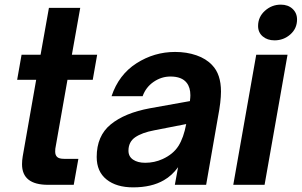

<svg xmlns="http://www.w3.org/2000/svg" viewBox="-20 -797 1301 828"><path d="M187 0Q75 0 75 -89Q75 -105 78 -123L136 -453H54L73 -561H155L191 -763H326L290 -561H399L380 -453H271L220 -164Q218 -157 218 -143Q218 -128 226.5 -120Q235 -112 257 -112H318L298 0Z M397 -120Q397 -211 457.5 -260.5Q518 -310 626 -330L799 -361Q801 -377 801 -386Q801 -420 785 -440Q764 -467 715 -467Q676 -467 642.5 -444Q609 -421 595 -382H461Q492 -475 568.5 -524Q645 -573 735 -573Q785 -573 827 -558.5Q869 -544 895 -516Q933 -477 933 -402Q933 -359 920 -292L869 0H734L748 -76Q722 -40 687 -20Q634 11 554 11Q482 11 439.5 -23Q397 -57 397 -120ZM681 -111Q727 -132 749.5 -167.5Q772 -203 783 -262L645 -235Q592 -225 563 -205Q534 -185 534 -147Q534 -122 554 -108.5Q574 -95 606 -95Q646 -95 681 -111Z M1121 0H986L1085 -561H1220ZM1093 -685Q1093 -724 1122.5 -750.5Q1152 -777 1191 -777Q1222 -777 1241.5 -759Q1261 -741 1261 -713Q1261 -674 1232 -648.5Q1203 -623 1164 -623Q1133 -623 1113 -640Q1093 -657 1093 -685Z"/></svg>

Font: Open Sauce One
Style: Bold Italic
Weight: 700
Italic angle: -10°
Designer: Alfredo Marco Pradil
Foundry: Creative Sauce Fz LLC
Version: Version 1.477